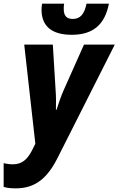

<svg xmlns="http://www.w3.org/2000/svg" viewBox="-74 -794 650 1054"><path d="M320 -603C434 -603 501 -656 524 -774H401C389 -715 366 -690 325 -690C292 -690 276 -708 276 -743C276 -755 276 -762 278 -774H157C155 -762 154 -748 154 -741C154 -652 208 -603 320 -603ZM13 240C123 240 188 180 242 73L556 -549H387L276 -300C261 -267 247 -224 236 -191H233C234 -225 234 -266 231 -303L216 -549H59L120 -5L101 33C76 81 47 108 -4 108C-22 108 -38 105 -54 102V232C-38 237 -18 240 13 240Z"/></svg>

Font: Noto Sans SemiCondensed ExtraBold
Style: Italic
Weight: 800
Width: 4
Italic angle: -12°
Designer: Monotype Design Team
Foundry: Monotype Imaging Inc.
Version: Version 2.013